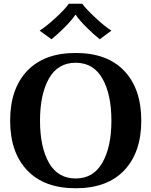

<svg xmlns="http://www.w3.org/2000/svg" viewBox="-20 -992 806 1022"><path d="M191 -829Q225 -850 276.5 -897.5Q328 -945 346 -972H418Q436 -946 487.5 -898Q539 -850 573 -829L511 -783Q478 -809 439.5 -847.5Q401 -886 384 -912H380Q364 -887 326 -848.5Q288 -810 254 -783ZM34 -350Q34 -519 124.5 -614.5Q215 -710 383 -710Q551 -710 641.5 -614.5Q732 -519 732 -350Q732 -181 641.5 -85.5Q551 10 383 10Q215 10 124.5 -85.5Q34 -181 34 -350ZM573 -350Q573 -490 525 -574Q477 -658 383 -658Q288 -658 240.5 -574Q193 -490 193 -350Q193 -209 240.5 -125.5Q288 -42 383 -42Q477 -42 525 -126Q573 -210 573 -350Z"/></svg>

Font: Trirong Bold
Style: Regular
Weight: 700
Designer: Katatrad Team
Foundry: CadsonDemak
Version: Version 1.000